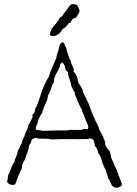

<svg xmlns="http://www.w3.org/2000/svg" viewBox="-20 -894 655 917"><path d="M562 -13V-16C556 -29 553 -46 545 -58C542 -75 535 -89 528 -101C523 -116 516 -129 510 -143C511 -156 505 -162 504 -172C495 -182 486 -191 482 -205C481 -210 483 -215 480 -222C477 -229 473 -235 472 -244C465 -252 461 -264 455 -273C451 -290 444 -303 436 -317C427 -340 416 -361 408 -386C406 -392 403 -397 402 -403C399 -409 394 -412 394 -421C387 -430 383 -444 376 -454C376 -467 370 -474 365 -482C363 -486 361 -491 357 -493C355 -498 349 -512 350 -519C347 -533 340 -544 331 -552C333 -554 332 -561 332 -566C327 -574 324 -584 320 -593C319 -596 317 -599 318 -604C307 -621 301 -644 296 -667C288 -673 291 -691 277 -692C264 -687 263 -670 260 -657C256 -644 250 -630 249 -616C245 -613 223 -552 219 -547C219 -539 214 -536 214 -528C200 -510 179 -459 177 -449C174 -439 156 -383 149 -377C148 -369 145 -356 143 -353C141 -350 135 -351 135 -345C134 -344 137 -335 134 -331C130 -324 120 -301 116 -298C117 -290 104 -264 100 -255C97 -239 86 -230 85 -211C76 -202 75 -186 66 -176C63 -160 58 -146 52 -134C49 -132 50 -126 50 -121C34 -106 32 -77 19 -58C18 -47 16 -36 14 -25C20 -15 35 -7 52 -13C62 -40 72 -66 85 -91C84 -97 85 -103 86 -107C92 -122 102 -133 105 -151C112 -166 117 -182 119 -200C127 -207 129 -218 132 -228C138 -231 144 -234 151 -236C172 -227 202 -236 225 -228C280 -231 344 -228 397 -230C404 -230 405 -234 413 -233C417 -230 423 -229 427 -225C429 -216 433 -208 433 -197C443 -189 447 -175 450 -161C455 -156 458 -150 461 -143C468 -122 474 -99 485 -82C487 -67 495 -59 496 -44C506 -34 508 -16 517 -5C521 -5 524 0 529 2C542 4 561 -1 562 -13ZM394 -309C397 -301 407 -289 398 -277C392 -277 387 -277 383 -279C361 -267 325 -279 299 -271C264 -272 219 -270 184 -269C175 -273 159 -271 151 -276C149 -289 155 -294 159 -303C158 -312 173 -348 181 -353C181 -360 184 -364 186 -370C187 -378 203 -411 206 -418C205 -426 210 -430 209 -438C210 -444 216 -444 216 -451C218 -455 219 -460 222 -463C222 -468 228 -483 230 -487C231 -494 235 -498 238 -501C234 -521 253 -550 255 -553C256 -556 268 -577 267 -583C266 -589 273 -590 275 -596C288 -591 290 -576 293 -561C295 -556 301 -555 304 -550C305 -536 308 -524 313 -514C315 -508 320 -491 321 -482C326 -472 331 -461 337 -452C337 -437 346 -430 348 -416C357 -402 361 -383 372 -370C370 -366 373 -365 373 -361C382 -345 386 -327 394 -309ZM218 -728C223 -719 239 -722 249 -725C253 -728 257 -731 262 -733C267 -740 275 -745 278 -755C290 -760 299 -770 306 -781C309 -784 314 -784 317 -786C319 -793 324 -797 327 -804C333 -805 338 -809 344 -811C349 -822 359 -829 360 -844C356 -854 353 -864 347 -871C340 -873 328 -876 320 -873C310 -867 306 -853 297 -846C291 -835 282 -827 276 -816L265 -810C262 -799 256 -793 251 -786C243 -776 235 -766 227 -758C225 -746 218 -741 218 -728Z"/></svg>

Font: FuturaRener
Style: Light
Weight: 300
Designer: BSozoo
Foundry: BSozoo
Version: Version 1.0